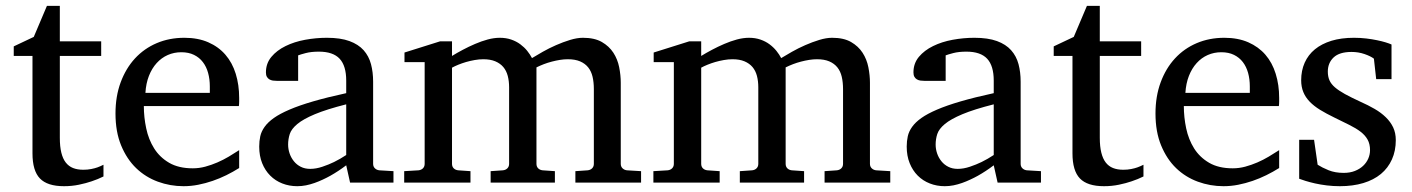

<svg xmlns="http://www.w3.org/2000/svg" viewBox="-20 -623 4816 655"><path d="M333 -21Q314.5 -11.7 292.5 -4.4Q273.9 2 249.5 7.1Q225.1 12.2 198.2 12.2Q141.6 12.2 116.2 -14.2Q90.8 -40.5 90.8 -100.1V-432.1H26.9V-464.8L95.2 -497.1L140.1 -603H184.1V-481.9H325.2V-432.1H184.1V-152.8Q184.1 -123 189.2 -102.3Q194.3 -81.5 204.3 -68.6Q214.4 -55.7 229.2 -49.8Q244.1 -43.9 264.2 -43.9Q278.8 -43.9 291.3 -46.4Q303.7 -48.8 313 -52.2Q323.7 -56.2 333 -61Z M795.9 -49.8Q774.9 -36.6 752.2 -25.4Q729.5 -14.2 705.3 -5.9Q681.2 2.4 656.2 7.3Q631.3 12.2 606 12.2Q560.5 12.2 518.6 -3.2Q476.6 -18.6 444.6 -49.3Q412.6 -80.1 393.3 -126.7Q374 -173.3 374 -235.8Q374 -294.4 391.6 -342Q409.2 -389.6 440.4 -423.6Q471.7 -457.5 514.6 -475.8Q557.6 -494.1 608.9 -494.1Q655.3 -494.1 690.4 -478.8Q725.6 -463.4 749 -436.3Q772.5 -409.2 784.2 -371.3Q795.9 -333.5 795.9 -289.1V-275.9Q795.9 -268.1 794.9 -261.2H470.7Q470.7 -223.1 478.8 -185.1Q486.8 -147 505.9 -116.7Q524.9 -86.4 557.1 -67.6Q589.4 -48.8 637.7 -48.8Q659.2 -48.8 680.2 -54.4Q701.2 -60.1 721.4 -68.8Q741.7 -77.6 760.3 -88.6Q778.8 -99.6 795.9 -110.8ZM695.8 -328.1Q695.8 -353 689.9 -374.3Q684.1 -395.5 672.1 -411.1Q660.2 -426.8 641.8 -435.8Q623.5 -444.8 598.6 -444.8Q573.7 -444.8 552.2 -435.3Q530.8 -425.8 514.4 -407.7Q498 -389.6 488 -364Q478 -338.4 476.1 -306.2H695.8Z M1161.1 -267.1Q1093.8 -250 1054.2 -233.4Q1014.6 -216.8 994.4 -200Q974.1 -183.1 968.5 -165.8Q962.9 -148.4 962.9 -129.9Q962.9 -114.3 968 -99.4Q973.1 -84.5 982.7 -72.8Q992.2 -61 1006.1 -54Q1020 -46.9 1038.1 -46.9Q1058.1 -46.9 1079.8 -54.2Q1101.6 -61.5 1119.6 -70.3Q1140.6 -80.6 1161.1 -94.2ZM1174.3 0 1161.1 -59.1Q1134.8 -39.1 1106.9 -23.4Q1094.7 -16.6 1081.1 -10.3Q1067.4 -3.9 1053 1.2Q1038.6 6.3 1023.7 9.3Q1008.8 12.2 994.1 12.2Q966.8 12.2 943.1 2.9Q919.4 -6.3 901.9 -23.9Q884.3 -41.5 874.3 -66.4Q864.3 -91.3 864.3 -123Q864.3 -141.6 867.9 -158.2Q871.6 -174.8 882.8 -190.4Q894 -206.1 914.3 -220.5Q934.6 -234.9 967.5 -249Q1000.5 -263.2 1048.1 -277.1Q1095.7 -291 1161.1 -305.2V-348.1Q1161.1 -398.4 1138.7 -422.6Q1116.2 -446.8 1067.9 -446.8Q1041.5 -446.8 1022.9 -441.9Q1004.4 -437 997.1 -434.1V-347.2H924.3Q917.5 -347.2 910.9 -348.1Q904.3 -349.1 898.9 -352.3Q893.6 -355.5 890.4 -361.1Q887.2 -366.7 887.2 -376Q887.2 -406.7 905.8 -429Q924.3 -451.2 954.1 -465.8Q983.9 -480.5 1021 -487.3Q1058.1 -494.1 1095.2 -494.1Q1141.6 -494.1 1172.1 -482.9Q1202.6 -471.7 1220.5 -451.7Q1238.3 -431.6 1245.6 -404.3Q1252.9 -377 1252.9 -344.2V-64Q1252.9 -54.7 1259 -48.8Q1265.1 -43 1273.9 -42L1322.3 -39.1V0Z M1942.9 0V-39.1L1984.9 -42Q1994.1 -43 2000 -48.8Q2005.9 -54.7 2005.9 -64V-318.8Q2005.9 -342.3 2001.5 -361.1Q1997.1 -379.9 1986.6 -393.1Q1976.1 -406.2 1959 -413.6Q1941.9 -420.9 1917 -420.9Q1904.3 -420.9 1890.4 -418.7Q1876.5 -416.5 1862.5 -412.8Q1848.6 -409.2 1835.2 -404.1Q1821.8 -398.9 1810.1 -393.1V-64Q1810.1 -54.7 1815.9 -48.8Q1821.8 -43 1831.1 -42L1873 -39.1V0H1653.8V-39.1L1695.8 -42Q1705.1 -43 1710.9 -48.8Q1716.8 -54.7 1716.8 -64V-325.2Q1716.8 -346.2 1712.2 -364Q1707.5 -381.8 1697 -394.3Q1686.5 -406.7 1669.7 -413.8Q1652.8 -420.9 1628.9 -420.9Q1614.7 -420.9 1599.4 -418.2Q1584 -415.5 1569.8 -411.4Q1555.7 -407.2 1543.2 -402.1Q1530.8 -397 1522 -392.1V-64Q1522 -54.7 1527.8 -48.8Q1533.7 -43 1543 -42L1585 -39.1V0H1358.9V-39.1L1407.7 -42Q1417 -43 1422.9 -48.8Q1428.7 -54.7 1428.7 -64V-411.1H1359.9V-443.8L1481 -481.9H1522V-432.1Q1538.6 -442.4 1558.8 -453.1Q1579.1 -463.9 1600.6 -473.1Q1622.1 -482.4 1643.8 -488.3Q1665.5 -494.1 1685.1 -494.1Q1706.5 -494.1 1724.1 -488Q1741.7 -481.9 1755.1 -471.9Q1768.6 -461.9 1778.6 -449.5Q1788.6 -437 1794.9 -424.8Q1810.1 -434.1 1831.5 -446.3Q1853 -458.5 1877 -469Q1900.9 -479.5 1924.8 -486.8Q1948.7 -494.1 1968.8 -494.1Q2008.3 -494.1 2033.2 -479.7Q2058.1 -465.3 2072.5 -443.1Q2086.9 -420.9 2092.3 -393.6Q2097.7 -366.2 2097.7 -340.8V-64Q2097.7 -54.7 2103.8 -48.8Q2109.9 -43 2118.7 -42L2167 -39.1V0Z M2793 0V-39.1L2835 -42Q2844.2 -43 2850.1 -48.8Q2856 -54.7 2856 -64V-318.8Q2856 -342.3 2851.6 -361.1Q2847.2 -379.9 2836.7 -393.1Q2826.2 -406.2 2809.1 -413.6Q2792 -420.9 2767.1 -420.9Q2754.4 -420.9 2740.5 -418.7Q2726.6 -416.5 2712.6 -412.8Q2698.7 -409.2 2685.3 -404.1Q2671.9 -398.9 2660.2 -393.1V-64Q2660.2 -54.7 2666 -48.8Q2671.9 -43 2681.2 -42L2723.1 -39.1V0H2503.9V-39.1L2545.9 -42Q2555.2 -43 2561 -48.8Q2566.9 -54.7 2566.9 -64V-325.2Q2566.9 -346.2 2562.3 -364Q2557.6 -381.8 2547.1 -394.3Q2536.6 -406.7 2519.8 -413.8Q2502.9 -420.9 2479 -420.9Q2464.8 -420.9 2449.5 -418.2Q2434.1 -415.5 2419.9 -411.4Q2405.8 -407.2 2393.3 -402.1Q2380.9 -397 2372.1 -392.1V-64Q2372.1 -54.7 2377.9 -48.8Q2383.8 -43 2393.1 -42L2435.1 -39.1V0H2209V-39.1L2257.8 -42Q2267.1 -43 2272.9 -48.8Q2278.8 -54.7 2278.8 -64V-411.1H2210V-443.8L2331.1 -481.9H2372.1V-432.1Q2388.7 -442.4 2408.9 -453.1Q2429.2 -463.9 2450.7 -473.1Q2472.2 -482.4 2493.9 -488.3Q2515.6 -494.1 2535.2 -494.1Q2556.6 -494.1 2574.2 -488Q2591.8 -481.9 2605.2 -471.9Q2618.7 -461.9 2628.7 -449.5Q2638.7 -437 2645 -424.8Q2660.2 -434.1 2681.6 -446.3Q2703.1 -458.5 2727.1 -469Q2751 -479.5 2774.9 -486.8Q2798.8 -494.1 2818.8 -494.1Q2858.4 -494.1 2883.3 -479.7Q2908.2 -465.3 2922.6 -443.1Q2937 -420.9 2942.4 -393.6Q2947.8 -366.2 2947.8 -340.8V-64Q2947.8 -54.7 2953.9 -48.8Q2960 -43 2968.8 -42L3017.1 -39.1V0Z M3370.1 -267.1Q3302.7 -250 3263.2 -233.4Q3223.6 -216.8 3203.4 -200Q3183.1 -183.1 3177.5 -165.8Q3171.9 -148.4 3171.9 -129.9Q3171.9 -114.3 3177 -99.4Q3182.1 -84.5 3191.7 -72.8Q3201.2 -61 3215.1 -54Q3229 -46.9 3247.1 -46.9Q3267.1 -46.9 3288.8 -54.2Q3310.5 -61.5 3328.6 -70.3Q3349.6 -80.6 3370.1 -94.2ZM3383.3 0 3370.1 -59.1Q3343.8 -39.1 3315.9 -23.4Q3303.7 -16.6 3290 -10.3Q3276.4 -3.9 3262 1.2Q3247.6 6.3 3232.7 9.3Q3217.8 12.2 3203.1 12.2Q3175.8 12.2 3152.1 2.9Q3128.4 -6.3 3110.8 -23.9Q3093.3 -41.5 3083.3 -66.4Q3073.2 -91.3 3073.2 -123Q3073.2 -141.6 3076.9 -158.2Q3080.6 -174.8 3091.8 -190.4Q3103 -206.1 3123.3 -220.5Q3143.6 -234.9 3176.5 -249Q3209.5 -263.2 3257.1 -277.1Q3304.7 -291 3370.1 -305.2V-348.1Q3370.1 -398.4 3347.7 -422.6Q3325.2 -446.8 3276.9 -446.8Q3250.5 -446.8 3231.9 -441.9Q3213.4 -437 3206.1 -434.1V-347.2H3133.3Q3126.5 -347.2 3119.9 -348.1Q3113.3 -349.1 3107.9 -352.3Q3102.5 -355.5 3099.4 -361.1Q3096.2 -366.7 3096.2 -376Q3096.2 -406.7 3114.7 -429Q3133.3 -451.2 3163.1 -465.8Q3192.9 -480.5 3230 -487.3Q3267.1 -494.1 3304.2 -494.1Q3350.6 -494.1 3381.1 -482.9Q3411.6 -471.7 3429.4 -451.7Q3447.3 -431.6 3454.6 -404.3Q3461.9 -377 3461.9 -344.2V-64Q3461.9 -54.7 3468 -48.8Q3474.1 -43 3482.9 -42L3531.2 -39.1V0Z M3880.9 -21Q3862.3 -11.7 3840.3 -4.4Q3821.8 2 3797.4 7.1Q3772.9 12.2 3746.1 12.2Q3689.5 12.2 3664.1 -14.2Q3638.7 -40.5 3638.7 -100.1V-432.1H3574.7V-464.8L3643.1 -497.1L3688 -603H3731.9V-481.9H3873V-432.1H3731.9V-152.8Q3731.9 -123 3737.1 -102.3Q3742.2 -81.5 3752.2 -68.6Q3762.2 -55.7 3777.1 -49.8Q3792 -43.9 3812 -43.9Q3826.7 -43.9 3839.1 -46.4Q3851.6 -48.8 3860.8 -52.2Q3871.6 -56.2 3880.9 -61Z M4343.8 -49.8Q4322.8 -36.6 4300 -25.4Q4277.3 -14.2 4253.2 -5.9Q4229 2.4 4204.1 7.3Q4179.2 12.2 4153.8 12.2Q4108.4 12.2 4066.4 -3.2Q4024.4 -18.6 3992.4 -49.3Q3960.4 -80.1 3941.2 -126.7Q3921.9 -173.3 3921.9 -235.8Q3921.9 -294.4 3939.5 -342Q3957 -389.6 3988.3 -423.6Q4019.5 -457.5 4062.5 -475.8Q4105.5 -494.1 4156.7 -494.1Q4203.1 -494.1 4238.3 -478.8Q4273.4 -463.4 4296.9 -436.3Q4320.3 -409.2 4332 -371.3Q4343.8 -333.5 4343.8 -289.1V-275.9Q4343.8 -268.1 4342.8 -261.2H4018.6Q4018.6 -223.1 4026.6 -185.1Q4034.7 -147 4053.7 -116.7Q4072.8 -86.4 4105 -67.6Q4137.2 -48.8 4185.5 -48.8Q4207 -48.8 4228 -54.4Q4249 -60.1 4269.3 -68.8Q4289.6 -77.6 4308.1 -88.6Q4326.7 -99.6 4343.8 -110.8ZM4243.7 -328.1Q4243.7 -353 4237.8 -374.3Q4231.9 -395.5 4220 -411.1Q4208 -426.8 4189.7 -435.8Q4171.4 -444.8 4146.5 -444.8Q4121.6 -444.8 4100.1 -435.3Q4078.6 -425.8 4062.3 -407.7Q4045.9 -389.6 4035.9 -364Q4025.9 -338.4 4023.9 -306.2H4243.7Z M4741.7 -145Q4741.7 -108.4 4728.5 -79.1Q4715.3 -49.8 4690.9 -29.5Q4666.5 -9.3 4630.9 1.5Q4595.2 12.2 4550.8 12.2Q4527.8 12.2 4506.1 9.5Q4484.4 6.8 4466.1 2.7Q4447.8 -1.5 4433.6 -5.9Q4419.4 -10.3 4412.1 -13.2V-146H4462.9L4475.1 -61Q4490.2 -51.3 4512.5 -42.2Q4534.7 -33.2 4564 -33.2Q4585.4 -33.2 4602.1 -39.8Q4618.7 -46.4 4630.1 -57.1Q4641.6 -67.9 4647.7 -81.8Q4653.8 -95.7 4653.8 -110.8Q4653.8 -131.8 4645.5 -146.7Q4637.2 -161.6 4621.6 -173.6Q4606 -185.5 4583.3 -196.8Q4560.5 -208 4531.7 -222.2Q4504.4 -235.4 4483.4 -248.3Q4462.4 -261.2 4448 -276.1Q4433.6 -291 4426.3 -308.8Q4418.9 -326.7 4418.9 -349.1Q4418.9 -382.3 4430.9 -409.2Q4442.9 -436 4465.8 -454.8Q4488.8 -473.6 4522.2 -483.9Q4555.7 -494.1 4599.1 -494.1Q4621.1 -494.1 4641.1 -491.7Q4661.1 -489.3 4677.7 -485.8Q4694.3 -482.4 4707 -478.5Q4719.7 -474.6 4727.1 -471.2V-353H4674.8L4667 -422.9Q4656.2 -431.2 4635.3 -438.5Q4614.3 -445.8 4590.8 -445.8Q4549.3 -445.8 4529.5 -427Q4509.8 -408.2 4509.8 -378.9Q4509.8 -361.8 4515.4 -349.1Q4521 -336.4 4533.9 -325.2Q4546.9 -314 4568.1 -302.2Q4589.4 -290.5 4621.1 -275.9Q4647.5 -264.2 4669.4 -251.5Q4691.4 -238.8 4707.5 -223.1Q4723.6 -207.5 4732.7 -188.5Q4741.7 -169.4 4741.7 -145Z"/></svg>

Font: Charis SIL Afr
Style: Regular
Weight: 400
Foundry: SIL International
Version: Version 5.000